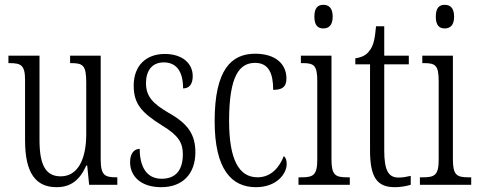

<svg xmlns="http://www.w3.org/2000/svg" viewBox="-20 -767 1985 797"><path d="M215 10C272 10 311 -18 338 -80H342L350 0H467V-31H464C416 -31 398 -38 398 -105V-536H271V-505H274C324 -505 338 -497 338 -424V-210C338 -111 306 -35 232 -35C168 -35 144 -85 144 -186V-536H15V-505H19C67 -505 84 -497 84 -435V-185C84 -46 130 10 215 10Z M649 10C738 10 791 -45 791 -135C791 -208 761 -253 681 -298C614 -337 586 -367 586 -422C586 -471 609 -508 660 -508C712 -508 740 -471 740 -400C767 -400 780 -419 780 -451C780 -503 738 -543 664 -543C586 -543 535 -494 535 -412C535 -336 567 -300 653 -246C721 -205 739 -174 739 -127C739 -60 709 -25 651 -25C589 -25 560 -74 560 -149C539 -149 520 -133 520 -94C520 -36 564 10 649 10Z M1042 10C1130 10 1170 -47 1170 -86C1170 -103 1166 -113 1158 -119C1141 -75 1107 -31 1049 -31C971 -31 931 -106 931 -265C931 -453 974 -506 1039 -506C1096 -506 1114 -461 1114 -394C1150 -394 1169 -405 1169 -441C1169 -503 1122 -544 1039 -544C941 -544 871 -479 871 -264C871 -63 942 10 1042 10Z M1322 -649C1344 -649 1361 -661 1361 -698C1361 -735 1344 -747 1322 -747C1300 -747 1285 -735 1285 -698C1285 -661 1300 -649 1322 -649ZM1219 0H1432V-31H1421C1372 -31 1356 -40 1356 -106V-536H1229V-505H1237C1284 -505 1297 -495 1297 -430V-104C1297 -40 1280 -31 1232 -31H1219Z M1619 10C1645 10 1669 5 1685 0V-37C1667 -33 1654 -30 1634 -30C1594 -30 1575 -57 1575 -142V-500H1677V-536H1575V-658H1541C1536 -606 1531 -578 1514 -557C1502 -539 1483 -529 1455 -525V-500H1516V-143C1516 -28 1547 10 1619 10Z M1826 -649C1848 -649 1865 -661 1865 -698C1865 -735 1848 -747 1826 -747C1804 -747 1789 -735 1789 -698C1789 -661 1804 -649 1826 -649ZM1723 0H1936V-31H1925C1876 -31 1860 -40 1860 -106V-536H1733V-505H1741C1788 -505 1801 -495 1801 -430V-104C1801 -40 1784 -31 1736 -31H1723Z"/></svg>

Font: Noto Serif Thai ExtraCondensed Light
Style: Regular
Weight: 300
Width: 2
Designer: Monotype Design Team
Foundry: Monotype Imaging Inc.
Version: Version 2.002